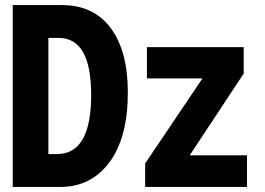

<svg xmlns="http://www.w3.org/2000/svg" viewBox="-20 -734 1040 754"><path d="M218 0Q338 0 410 -97Q482 -194 482 -371Q482 -533 415 -623.5Q348 -714 223 -714H30V0ZM170 -585H211Q338 -585 338 -361Q338 -129 204 -129H170ZM950 0V-124H725L937 -445V-549H557V-426H775L550 -92V0Z"/></svg>

Font: Noto Sans Mono UI Condensed ExtraBold
Style: Regular
Weight: 800
Width: 3
Designer: Monotype Design team
Foundry: Monotype Imaging Inc.
Version: 1.000